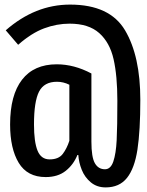

<svg xmlns="http://www.w3.org/2000/svg" viewBox="-20 -724 640 836"><path d="M591 -289Q591 -155 578.5 -73Q566 9 533 50.5Q500 92 440 92Q402 92 375.5 70Q349 48 336 15.5Q323 -17 321 -49H317Q300 -7 266 20Q232 47 179 47Q99 47 61.5 -15Q24 -77 24 -182Q24 -310 76 -377Q128 -444 227 -444Q303 -444 378 -404V-107Q378 -40 393 -13.5Q408 13 437 13Q462 13 473.5 -21Q485 -55 488 -113.5Q491 -172 491 -285Q491 -394 474.5 -466.5Q458 -539 412 -580Q366 -621 283 -621Q227 -621 172 -600.5Q117 -580 59 -529L5 -592Q133 -704 285 -704Q458 -704 524.5 -592Q591 -480 591 -289ZM128 -182Q128 -106 143.5 -68Q159 -30 196 -30Q235 -30 253 -53.5Q271 -77 282 -111V-355Q256 -368 228 -368Q172 -368 150 -325Q128 -282 128 -182Z"/></svg>

Font: Fira Mono Medium
Style: Regular
Weight: 500
Designer: Carrois Corporate & Edenspiekermann AG
Foundry: Carrois Corporate GbR & Edenspiekermann AG
Version: Version 3.206